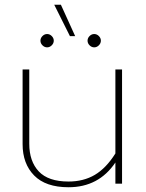

<svg xmlns="http://www.w3.org/2000/svg" viewBox="-20 -772 613 807"><path d="M208 -752H236L296 -620H274ZM150 -601Q150 -612 158.5 -620.5Q167 -629 178 -629Q189 -629 197.5 -620.5Q206 -612 206 -601Q206 -590 197.5 -581.5Q189 -573 178 -573Q167 -573 158.5 -581.5Q150 -590 150 -601ZM348 -601Q348 -612 356.5 -620.5Q365 -629 376 -629Q387 -629 395.5 -620.5Q404 -612 404 -601Q404 -590 395.5 -581.5Q387 -573 376 -573Q365 -573 356.5 -581.5Q348 -590 348 -601ZM75 -166V-480H103V-168Q103 -94 143 -51.5Q183 -9 268 -9Q331 -9 378.5 -37Q426 -65 465 -127V-480H493V0H465V-89Q395 15 268 15Q172 15 123.5 -34.5Q75 -84 75 -166Z"/></svg>

Font: Prompt Thin
Style: Regular
Weight: 250
Designer: Katatrad Team
Foundry: CadsonDemak
Version: Version 1.001